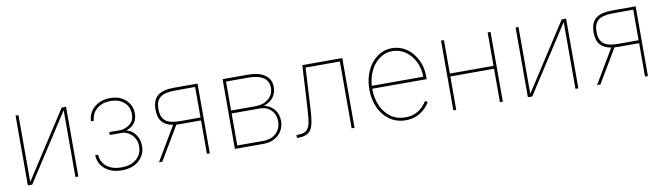

<svg xmlns="http://www.w3.org/2000/svg" viewBox="-34 -1011 5114 1479"><g transform="rotate(-10 2523.0 -271.5)"><path d="M491.5 0H468.8V-522.7L130.7 0H96.6V-545.5H119.3V-22.7L457.4 -545.5H491.5Z M831 11.4Q750.7 11.4 700.6 -30.2Q650.2 -71.7 647.7 -139.2H670.5Q671.9 -111.9 682.9 -88.6Q693.9 -65.3 714.3 -48.1Q734.7 -30.9 764 -21.1Q793.3 -11.4 831 -11.4Q906.2 -11.4 949.6 -49.4Q992.9 -87.4 992.9 -147Q993.3 -176.1 983.3 -199Q973.4 -221.9 957.7 -237.9Q942.1 -253.9 922.4 -262.8Q902.7 -271.7 883.5 -272.7H785.5V-295.5H880.7Q926.8 -304 953.8 -329.5Q981.5 -355.1 981.5 -402Q981.5 -460.2 941.1 -495Q900.2 -529.8 836.6 -529.8Q769.9 -529.8 728.7 -494.3Q687.1 -459.2 683.2 -402H660.5Q665.5 -471.6 714.5 -511.7Q763.8 -552.6 836.6 -552.6Q913.4 -552.6 958.5 -509.6Q1004.3 -467 1004.3 -402Q1004.3 -357.2 981.2 -327.8Q958.8 -299 922.6 -287.6V-282.7Q960.9 -274.5 987.9 -236.9Q1015.6 -198.9 1015.6 -147Q1015.6 -79.2 965.9 -33.7Q916.5 11.4 831 11.4Z M1519.9 0H1497.2V-261.4H1336.6Q1319.6 -261.4 1304.3 -262.4L1148.4 0H1122.2L1279.8 -265.6Q1223.7 -274.5 1195 -307.5Q1166.2 -340.6 1166.2 -403.4Q1166.2 -477.3 1206.7 -511.4Q1247.5 -545.5 1336.6 -545.5H1519.9ZM1497.2 -284.1V-523.4L1336.6 -522.7Q1296.2 -522.7 1267.9 -515.6Q1239.7 -508.5 1222.1 -493.8Q1204.5 -479 1196.7 -456.7Q1188.9 -434.3 1188.9 -403.4Q1188.9 -341.3 1222.7 -312.5Q1256.4 -284.1 1336.6 -284.1Z M1940.3 0H1715.9V-545.5H1914.8Q2000.4 -545.5 2046.9 -512.1Q2093.8 -478.3 2093.8 -419Q2093 -321.7 1994.3 -288.4Q2046.2 -275.9 2074.6 -239.7Q2103.7 -203.8 2103.7 -150.6Q2103.7 -117.5 2091.6 -90Q2079.5 -62.5 2057.9 -42.4Q2036.2 -22.4 2006.2 -11.2Q1976.2 0 1940.3 0ZM1940.3 -22.7Q2004.3 -22.7 2042.3 -58.2Q2081 -93.8 2081 -152Q2081 -204.5 2047.2 -239Q2013.8 -273.4 1961.6 -273.4H1738.6V-22.7ZM1926.1 -296.2Q1991.1 -296.2 2030.9 -329.5Q2071 -363.3 2071 -416.2Q2070.7 -468.4 2030.7 -495.6Q1990.8 -522.7 1914.8 -522.7H1738.6V-296.2Z M2652 0H2629.3V-522.7H2360.8L2346.6 -261.4Q2344.8 -228.7 2343.2 -200.1Q2341.6 -171.5 2339.1 -146.8Q2336.6 -122.2 2332.7 -101.6Q2328.8 -81 2323.2 -64.6Q2311.4 -31.6 2284.8 -15.8Q2258.2 0 2213.1 0H2201.7V-22.7H2213.1Q2264.6 -22.7 2285.9 -46.2Q2307.5 -70 2313.2 -122.2Q2318.9 -174.7 2323.9 -262.8L2339.5 -545.5H2652Z M2815.3 0ZM3052.6 11.4Q3014.9 11.4 2983.1 1.2Q2951.3 -8.9 2925.2 -27.3Q2899.1 -45.8 2878.9 -71.2Q2858.7 -96.6 2844.8 -127.1Q2815.3 -191.4 2815.3 -271.3Q2815.3 -313.2 2823.5 -350.3Q2831.7 -387.4 2846.2 -418.5Q2860.8 -449.6 2881 -474.3Q2901.3 -498.9 2925.8 -516.7Q2976.9 -554 3041.2 -554Q3074.6 -554 3103.7 -544.4Q3132.8 -534.8 3157.3 -517.6Q3181.8 -500.4 3201.3 -476.6Q3220.9 -452.8 3235.1 -424.7Q3264.2 -366.5 3264.2 -295.5V-272.7H2838.1Q2838.1 -204.2 2862.2 -144.5Q2886 -85.9 2936.4 -47.2Q2984 -11.4 3052.6 -11.4Q3102.6 -11.4 3137.1 -29.1Q3154.5 -38 3168.1 -48.3Q3181.8 -58.6 3192.1 -70Q3212.7 -92.7 3223 -109.4L3241.5 -96.6Q3235.4 -86.6 3226.4 -74.8Q3217.3 -62.9 3205.3 -50.8Q3193.2 -38.7 3177.7 -27.3Q3162.3 -16 3143.5 -7.3Q3124.6 1.4 3101.9 6.6Q3079.2 11.7 3052.6 11.4ZM3241.5 -295.5Q3241.5 -362.2 3214.1 -415.8Q3186.8 -469.5 3141.3 -500Q3096.2 -531.2 3041.2 -531.2Q3000 -531.6 2964.5 -513.5Q2929 -495.4 2902.2 -463.6Q2875.4 -431.8 2858.8 -388.7Q2842.3 -345.5 2838.8 -295.5Z M3811.8 0H3789.1V-261.4H3447.4V0H3424.7V-545.5H3447.4V-284.1H3789.1V-545.5H3811.8Z M4402.7 0H4380V-522.7L4041.9 0H4007.8V-545.5H4030.5V-22.7L4368.6 -545.5H4402.7Z M4946.7 0H4924V-261.4H4763.5Q4746.4 -261.4 4731.2 -262.4L4575.3 0H4549L4706.7 -265.6Q4650.6 -274.5 4621.8 -307.5Q4593 -340.6 4593 -403.4Q4593 -477.3 4633.5 -511.4Q4674.4 -545.5 4763.5 -545.5H4946.7ZM4924 -284.1V-523.4L4763.5 -522.7Q4723 -522.7 4694.8 -515.6Q4666.5 -508.5 4649 -493.8Q4631.4 -479 4623.6 -456.7Q4615.8 -434.3 4615.8 -403.4Q4615.8 -341.3 4649.5 -312.5Q4683.2 -284.1 4763.5 -284.1Z"/></g></svg>

Font: Linik Sans Thin
Style: Regular
Weight: 100
Designer: Fonts by Rasmus Andersson / Changes by Cristiano Sobral with parts from Marc Monis
Foundry: rsms
Version: Version 3.020; ttfautohint (v1.6)